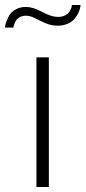

<svg xmlns="http://www.w3.org/2000/svg" viewBox="-68 -750 343 770"><path d="M36.1 -687Q21 -687 10 -680.4Q-1 -673.8 -5.6 -664.6Q-10.3 -655.3 -12.2 -648.9Q-14.2 -642.6 -14.2 -639.2H-47.9Q-47.9 -646 -44.4 -657.5Q-41 -668.9 -33 -684.6Q-24.9 -700.2 -6.8 -711.2Q11.2 -722.2 36.1 -722.2Q64 -722.2 101.3 -702.1Q138.7 -682.1 163.1 -682.1Q178.2 -682.1 189.5 -686.8Q200.7 -691.4 206.3 -697.8Q211.9 -704.1 215.3 -711.7Q218.8 -719.2 219.5 -723.4Q220.2 -727.5 220.2 -730H254.9Q254.9 -725.1 252.9 -716.6Q251 -708 244.9 -695.6Q238.8 -683.1 229.2 -672.6Q219.7 -662.1 202.4 -654.5Q185.1 -647 163.1 -647Q137.7 -647 114.7 -657Q91.8 -667 72.5 -677Q53.2 -687 36.1 -687ZM78.1 0V-520H127.9V0Z"/></svg>

Font: Rawline Light
Style: Regular
Weight: 300
Designer: Matt McInerney, Pablo Impallari, Rodrigo Fuenzalida
Foundry: Matt McInerney, Pablo Impallari, Rodrigo Fuenzalida
Version: Version 4.020;PS 004.020;hotconv 1.0.88;makeotf.lib2.5.64775